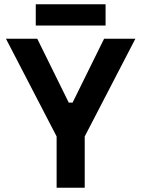

<svg xmlns="http://www.w3.org/2000/svg" viewBox="-20 -882 664 902"><path d="M246 0V-241L8 -700H155L303 -400H321L469 -700H616L378 -241V0ZM148 -762V-862H476V-762Z"/></svg>

Font: Space Grotesk Light
Style: Bold
Weight: 700
Version: Version 2.000